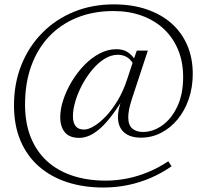

<svg xmlns="http://www.w3.org/2000/svg" viewBox="-20 -731 942 878"><path d="M624.5 -101.5Q574.5 -101.5 547 -126Q519.5 -150.5 519.5 -195Q519.5 -206.5 521.2 -219.5Q523 -232.5 527 -246L536 -278.5H542.5Q510 -225.5 482 -190.8Q454 -156 429.2 -136.2Q404.5 -116.5 383 -108.5Q361.5 -100.5 342.5 -100.5Q298 -100.5 276.8 -125.8Q255.5 -151 255.5 -195.5Q255.5 -232.5 269.5 -274.8Q283.5 -317 308 -358Q332.5 -399 364.8 -432.5Q397 -466 434.8 -486Q472.5 -506 512.5 -506Q543 -506 563.5 -492.8Q584 -479.5 600 -454.5L589 -439.5Q576 -461 558.5 -470.8Q541 -480.5 518.5 -480.5Q487.5 -480.5 457.2 -461.5Q427 -442.5 401 -411Q375 -379.5 355.2 -342.2Q335.5 -305 324.5 -267.5Q313.5 -230 313.5 -199Q313.5 -169.5 326 -154Q338.5 -138.5 364.5 -138.5Q383 -138.5 408.8 -153.5Q434.5 -168.5 463 -198Q491.5 -227.5 517.8 -271Q544 -314.5 562.5 -371.5L590.5 -456.5L605.5 -499.5H656L583 -278Q574 -250.5 570.2 -230.2Q566.5 -210 566.5 -194.5Q566.5 -159 585 -143.2Q603.5 -127.5 633.5 -127.5Q680 -127.5 722.2 -157.8Q764.5 -188 791 -244.2Q817.5 -300.5 817.5 -378.5Q817.5 -447 794.8 -502.5Q772 -558 730 -597.8Q688 -637.5 629.2 -659Q570.5 -680.5 499 -680.5Q406.5 -680.5 332 -650.2Q257.5 -620 204.2 -563.8Q151 -507.5 122.8 -429Q94.5 -350.5 94.5 -253.5Q94.5 -169 120.2 -104.2Q146 -39.5 194.2 5Q242.5 49.5 311 72.2Q379.5 95 464 95Q511 95 560 85.5Q609 76 657.2 56Q705.5 36 749.5 6.5L764.5 29.5Q720.5 60 670.8 81.8Q621 103.5 566.2 115Q511.5 126.5 452 126.5Q363 126.5 288.5 102.5Q214 78.5 159.2 31.2Q104.5 -16 74.2 -86.5Q44 -157 44 -249.5Q44 -349.5 77.8 -433.8Q111.5 -518 172.8 -580.2Q234 -642.5 317.5 -676.8Q401 -711 500.5 -711Q584 -711 650.8 -688.2Q717.5 -665.5 764.5 -623.8Q811.5 -582 836.5 -523.5Q861.5 -465 861.5 -393.5Q861.5 -331.5 843.2 -278.2Q825 -225 792.5 -185.5Q760 -146 717 -123.8Q674 -101.5 624.5 -101.5Z"/></svg>

Font: Newsreader 16pt Light
Style: Regular
Weight: 300
Designer: Hugues Gentile
Foundry: Production Type
Version: Version 1.003